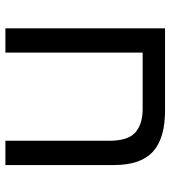

<svg xmlns="http://www.w3.org/2000/svg" viewBox="20 -652 632 712"><g transform="rotate(90 336.0 -296.0)"><path d="M391 -592Q493 -592 542.5 -547Q592 -502 592 -403V0H502V-385Q502 -455 471 -482Q440 -509 385 -509H175V0H85V-592Z"/></g></svg>

Font: Go Noto Kurrent-Regular
Style: Regular
Weight: 400
Designer: Monotype Design Team
Foundry: Monotype Imaging Inc.
Version: Version 2.012; ttfautohint (v1.8.4.7-5d5b)